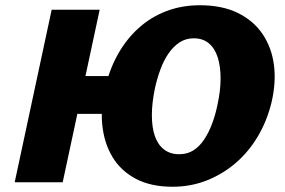

<svg xmlns="http://www.w3.org/2000/svg" viewBox="-20 -695 1085 732"><path d="M638 17Q555 17 497.5 -13.5Q440 -44 408.5 -97Q377 -150 370 -218Q363 -286 381 -360Q397 -430 429.5 -488Q462 -546 508.5 -588Q555 -630 614 -652.5Q673 -675 742 -675Q827 -675 887 -645.5Q947 -616 981.5 -564.5Q1016 -513 1024.5 -446.5Q1033 -380 1015 -304Q998 -234 963 -175Q928 -116 878.5 -73.5Q829 -31 768 -7Q707 17 638 17ZM36 0 177 -658H360L219 0ZM138 -261 169 -405H496L465 -261ZM663 -107Q694 -107 717 -121.5Q740 -136 757.5 -162Q775 -188 787.5 -220.5Q800 -253 808 -290Q821 -348 821 -395Q821 -442 810 -476.5Q799 -511 776 -530Q753 -549 719 -549Q688 -549 664 -533Q640 -517 622 -490.5Q604 -464 591.5 -430Q579 -396 571 -360Q559 -303 559 -256Q559 -209 570.5 -176Q582 -143 605.5 -125Q629 -107 663 -107Z"/></svg>

Font: Ysabeau Black
Style: Italic
Weight: 900
Italic angle: -12°
Version: Version 2.000;gftools[0.9.27.dev2+g8671c4b]